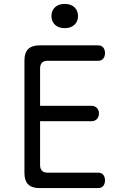

<svg xmlns="http://www.w3.org/2000/svg" viewBox="-20 -962 640 982"><path d="M185 -421H447Q465 -421 475.5 -410Q486 -399 486 -382Q486 -364 475.5 -353Q465 -342 447 -342H185V-118Q185 -99 194.5 -89Q204 -79 223 -79H481Q499 -79 508 -68Q517 -57 517 -40Q517 -22 508 -11Q499 0 481 0H183Q143 0 124 -19Q105 -38 105 -77V-653Q105 -692 124 -711Q143 -730 183 -730H481Q499 -730 508 -719Q517 -708 517 -690Q517 -673 508 -662Q499 -651 481 -651H223Q204 -651 194.5 -641Q185 -631 185 -612ZM311 -818Q280 -818 261.5 -835Q243 -852 243 -880Q243 -908 261.5 -925Q280 -942 311 -942Q342 -942 360.5 -925Q379 -908 379 -880Q379 -852 360.5 -835Q342 -818 311 -818Z"/></svg>

Font: Maple Mono Light
Style: Regular
Weight: 300
Monospace: yes
Designer: subframe7536
Version: Version 7.000